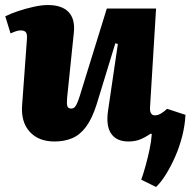

<svg xmlns="http://www.w3.org/2000/svg" viewBox="-20 -549 758 764"><path d="M1 -484Q20 -494 49.5 -504Q79 -514 112 -521.5Q145 -529 170 -529Q226 -529 252.5 -501.5Q279 -474 274 -421L247 -159Q245 -136 248 -126.5Q251 -117 264 -117Q272 -117 278 -123.5Q284 -130 290.5 -147Q297 -164 306 -195L405 -515H601L577 -122Q576 -106 581 -98Q586 -90 596 -90Q608 -90 620 -97Q632 -104 645 -116L718 -92Q716 -50 705 -7Q694 36 677 74.5Q660 113 640.5 144.5Q621 176 601 195L542 166Q551 141 559.5 110Q568 79 575 46.5Q582 14 584 -16L579 -17Q559 -3 538.5 5.5Q518 14 491 14Q444 14 422.5 -17Q401 -48 410 -109L449 -374L439 -377L364 -132Q346 -76 322 -44Q298 -12 267 1Q236 14 197 14Q133 14 98 -25Q63 -64 68 -130L87 -391Q89 -413 83 -420.5Q77 -428 63 -428Q54 -428 44.5 -425Q35 -422 22 -416Z"/></svg>

Font: Literata ExtraBold
Style: Italic
Weight: 800
Italic angle: -2°
Designer: Latin by Veronika Burian and Jose Scaglione. Greek by Irene Vlachou. Cyrillic by Vera Evstafieva
Foundry: TypeTogether
Version: Version 3.002